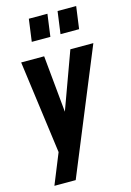

<svg xmlns="http://www.w3.org/2000/svg" viewBox="-141 -848 747 1097"><g transform="rotate(-15 232.5 -300.0)"><path d="M39 180 112 0 38 -550H174L212 -155H185L329 -550H465L165 180ZM127 -648 145 -780H255L237 -648ZM297 -648 315 -780H425L407 -648Z"/></g></svg>

Font: Mohave Light
Style: Bold Italic
Weight: 700
Italic angle: -8°
Version: Version 2.003